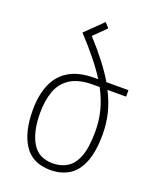

<svg xmlns="http://www.w3.org/2000/svg" viewBox="-145 -852 769 949"><g transform="rotate(20 240.0 -377.5)"><path d="M420 -242Q420 -149 397 -93Q374 -37 333 -12Q292 13 236 13Q143 13 98.5 -53.5Q54 -120 54 -237Q54 -312 77 -369Q100 -426 151.5 -458Q203 -490 289 -490H306Q279 -533 241.5 -579.5Q204 -626 154 -680L244 -768L267 -743L203 -680Q299 -575 349 -490H465V-456H367Q395 -401 407.5 -349Q420 -297 420 -242ZM291 -456Q216 -456 172.5 -428Q129 -400 111 -350.5Q93 -301 93 -235Q93 -138 127 -80Q161 -22 236 -22Q279 -22 312 -42.5Q345 -63 363 -111Q381 -159 381 -243Q381 -298 368 -349.5Q355 -401 326 -456Z"/></g></svg>

Font: Noto Sans Armenian SemiCondensed ExtraLight
Style: Regular
Weight: 200
Width: 4
Designer: Monotype Design Team
Foundry: Monotype Imaging Inc.
Version: Version 2.008; ttfautohint (v1.8.4.7-5d5b)